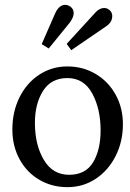

<svg xmlns="http://www.w3.org/2000/svg" viewBox="-20 -750 537 792"><path d="M31 0ZM487 -238Q487 -166 457 -106.5Q427 -47 375 -12.5Q323 22 258 22Q194 22 142 -8.5Q90 -39 60.5 -93.5Q31 -148 31 -216Q31 -289 60.5 -348.5Q90 -408 142 -442Q194 -476 258 -476Q322 -476 374.5 -445Q427 -414 457 -359.5Q487 -305 487 -238ZM124 -243Q124 -153 160.5 -91Q197 -29 265 -29Q333 -29 364 -80.5Q395 -132 395 -212Q395 -301 360.5 -364.5Q326 -428 258 -428Q191 -428 157.5 -375Q124 -322 124 -243ZM284 -696Q284 -679 268 -657L181 -550L152 -568L208 -696Q224 -730 249 -730Q259 -730 270 -723Q284 -713 284 -696ZM443 -684Q443 -659 420 -643L274 -543L255 -569L376 -701Q392 -717 410 -717Q426 -717 437 -703Q443 -694 443 -684Z"/></svg>

Font: Sumana
Style: Regular
Weight: 400
Designer: Cyreal, Alexei Vanyashin (Devanagari), Olga Karpushina (Latin)
Foundry: Cyreal
Version: Version 1.015;PS 001.015;hotconv 1.0.70;makeotf.lib2.5.58329